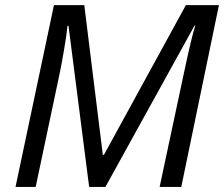

<svg xmlns="http://www.w3.org/2000/svg" viewBox="-20 -734 880 754"><path d="M330.1 0 249 -632.8H245.1Q241.7 -597.7 231.2 -536.4Q220.7 -475.1 212.9 -439L120.1 0H41L191.9 -713.9H311L383.8 -126H388.2L710 -713.9H839.8L691.9 0H606.9Q668.5 -288.1 701.2 -442.1Q733.9 -596.2 747.1 -633.8H744.1L394 0Z"/></svg>

Font: CAA NEO Sans
Style: Italic
Weight: 400
Italic angle: -12°
Version: Version 1.10